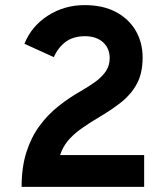

<svg xmlns="http://www.w3.org/2000/svg" viewBox="-20 -732 651 752"><path d="M64.6 0Q64.6 -76.8 83.2 -135.2Q101.7 -193.7 134.2 -238.2Q166.7 -282.6 209.4 -316.5Q252.1 -350.3 300.2 -377.4Q328.4 -393.7 353.4 -411.6Q378.4 -429.6 394 -452.1Q409.6 -474.6 409.6 -504.2Q409.6 -543.3 383.2 -566.8Q356.9 -590.2 312.8 -590.2Q267.2 -590.2 237.4 -568.2Q207.6 -546.3 190.8 -508.2L75.6 -560.6Q103.6 -629.6 167.7 -670.8Q231.8 -712 311.6 -712Q383.4 -712 434.2 -684.9Q485.1 -657.7 511.9 -611.3Q538.6 -564.9 538.6 -507Q538.6 -446.1 516.7 -405Q494.8 -363.9 457.6 -333.9Q420.4 -304 374.6 -277Q329.2 -250.2 297.4 -227.3Q265.7 -204.5 245.6 -180.2Q225.5 -155.8 215.4 -124.6H544.6V0Z"/></svg>

Font: Overpass
Style: Regular
Weight: 400
Designer: Delve Withrington, Dave Bailey, Thomas Jockin
Foundry: Delve Fonts LLC
Version: Version 4.000